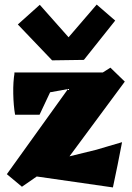

<svg xmlns="http://www.w3.org/2000/svg" viewBox="-20 -799 577 840"><path d="M76 18 10 -37 323 -473 403 -465 463 -503 526 -442 227 -38 154 -36ZM474 21 98 -33 125 -76 402 -144 456 -160 514 -177Q504 -126 494.5 -77.5Q485 -29 474 21ZM46 -297Q39 -337 38 -389.5Q37 -442 44 -482L225 -450L153 -297ZM44 -367 43 -482H462L423 -436ZM208 -535 58 -692 154 -778 280 -636 403 -779 484 -709 347 -537Z"/></svg>

Font: Eczar ExtraBold
Style: Regular
Weight: 800
Designer: Vaibhav Singh
Foundry: Rosetta Type Foundry
Version: Version 2.000